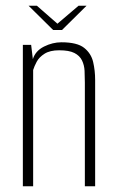

<svg xmlns="http://www.w3.org/2000/svg" viewBox="-20 -652 404 672"><path d="M60 0V-495H89L95 -445Q104 -474 134 -489Q164 -504 195 -504Q250 -504 274.5 -484.5Q299 -465 306 -435Q313 -405 313 -372V0H277V-363Q277 -384 276 -404Q275 -424 267 -440.5Q259 -457 240.5 -466.5Q222 -476 187 -476Q155 -476 136 -464Q117 -452 108.5 -436Q100 -420 96 -407V0ZM166 -547 80 -632H109L181 -569L255 -632H283L197 -547Z"/></svg>

Font: Alumni Sans Thin ExtraLight
Style: Regular
Weight: 250
Version: Version 1.018